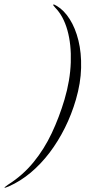

<svg xmlns="http://www.w3.org/2000/svg" viewBox="-87 -743 419 874"><path d="M258.5 -289.5Q239 -222.5 208.5 -161.2Q178 -100 138.8 -48.2Q99.5 3.5 52.8 42.8Q6 82 -47 105.5Q-56 109 -61.2 110.8Q-66.5 112.5 -66.5 111Q-67 110.5 -64.2 108Q-61.5 105.5 -51 98Q16.5 55.5 65.5 -4.5Q114.5 -64.5 148.5 -136.8Q182.5 -209 206.5 -289.5Q232.5 -377.5 235.2 -459Q238 -540.5 219.8 -605.5Q201.5 -670.5 164 -708.5Q157 -716 155.8 -718.5Q154.5 -721 155.5 -722Q158 -724.5 171.5 -716Q204.5 -696.5 230.2 -656Q256 -615.5 270 -558.8Q284 -502 282.2 -433.5Q280.5 -365 258.5 -289.5Z"/></svg>

Font: Fraunces 120pt Light
Style: Italic
Weight: 300
Italic angle: -16°
Version: Version 1.000;[b76b70a41]